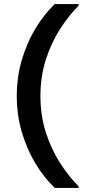

<svg xmlns="http://www.w3.org/2000/svg" viewBox="-20 -730 430 950"><path d="M63 -255Q63 -348 87.5 -432Q112 -516 154 -586.5Q196 -657 251 -710H369V-702Q319 -652 276 -584.5Q233 -517 206.5 -434Q180 -351 180 -255ZM251 200Q196 147 154 76.5Q112 6 87.5 -78Q63 -162 63 -255H180Q180 -159 206.5 -76Q233 7 276 74.5Q319 142 369 192V200Z"/></svg>

Font: Fustat
Style: Bold
Weight: 700
Designer: Mohamed Gaber, Khaled Hosny, Laura Garcia Mut
Foundry: Kief Type Foundry, Alif Type Foundry, Hard Type Foundry
Version: Version 1.007